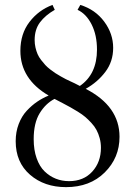

<svg xmlns="http://www.w3.org/2000/svg" viewBox="-20 -750 544 782"><path d="M261.2 -12.2Q320.3 -12.2 355.7 -51Q391.1 -89.8 391.1 -147.9Q391.1 -168.5 386 -187.3Q380.9 -206.1 373 -220.7Q365.2 -235.4 351.8 -249.8Q338.4 -264.2 326.9 -273.9Q315.4 -283.7 296.9 -295.2Q278.3 -306.6 266.4 -313.2Q254.4 -319.8 234.9 -330.1L202.1 -347.2Q166 -328.6 141.6 -288.8Q117.2 -249 117.2 -183.1Q117.2 -139.2 129.2 -105.5Q141.1 -71.8 161.6 -52Q182.1 -32.2 207.3 -22.2Q232.4 -12.2 261.2 -12.2ZM295.9 -710 307.1 -730Q368.2 -710.9 404.5 -661.9Q440.9 -612.8 440.9 -555.2Q440.9 -499 408.9 -457Q377 -415 329.1 -388.2Q466.8 -317.4 466.8 -192.9Q466.8 -107.4 406.5 -47.6Q346.2 12.2 249 12.2Q160.6 12.2 102.3 -38.3Q43.9 -88.9 43.9 -174.8Q43.9 -212.9 56.2 -244.9Q68.4 -276.9 89.1 -299.1Q109.9 -321.3 131.6 -335.9Q153.3 -350.6 178.2 -360.8Q63 -428.2 63 -543Q63 -612.3 100.1 -660.6Q137.2 -709 193.8 -730L203.1 -710Q164.6 -688 142.8 -658.9Q121.1 -629.9 121.1 -586.9Q121.1 -571.3 124.5 -556.4Q127.9 -541.5 133.1 -529.5Q138.2 -517.6 147.5 -505.6Q156.7 -493.7 164.6 -485.1Q172.4 -476.6 184.8 -467Q197.3 -457.5 205.8 -451.9Q214.4 -446.3 227.8 -438.7Q241.2 -431.2 248 -427.7Q254.9 -424.3 267.3 -418.5Q279.8 -412.6 283.2 -411.1L305.2 -399.9Q375 -447.8 375 -547.9Q375 -606.9 353.3 -650.1Q331.5 -693.4 295.9 -710Z"/></svg>

Font: Flanker Steampunk
Style: Regular
Weight: 400
Designer: Alexey Kryukov, Leonardo Di Lena
Foundry: Alexey Kryukov, Leonardo Di Lena
Version: 1.210